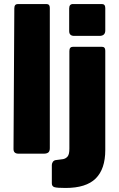

<svg xmlns="http://www.w3.org/2000/svg" viewBox="-20 -762 590 952"><path d="M227 -27Q227 -12 219.5 -6Q212 0 197 0H72Q47 0 47 -23L51 -721Q51 -742 69 -742H210Q227 -742 227 -723ZM502 -18Q502 76 454.5 123Q407 170 305 170Q263 170 250 166Q237 162 237 147V56Q237 49 241.5 41.5Q246 34 255 32L293 27Q307 24 315.5 13.5Q324 3 324 -25V-509Q324 -530 342 -530H485Q502 -530 502 -511V-18ZM502 -611Q502 -584 473 -584H348Q323 -584 323 -608V-720Q323 -742 342 -742H485Q502 -742 502 -722Z"/></svg>

Font: Libre Franklin ExtraBold
Style: Regular
Weight: 800
Designer: Pablo Impallari, Rodrigo Fuenzalida, Nhung Nguyen
Foundry: Impallari Type
Version: Version 3.000